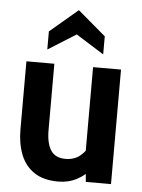

<svg xmlns="http://www.w3.org/2000/svg" viewBox="-53 -784 617 835"><g transform="rotate(5 255.0 -367.0)"><path d="M232.5 9Q168 9 127.5 -18.2Q87 -45.5 68.2 -93.2Q49.5 -141 49.5 -203V-500H171.5V-211Q171.5 -153 191.2 -122.5Q211 -92 255 -92Q293.5 -92 319 -112.8Q344.5 -133.5 361 -169.5L340.5 -100V-500H462.5V0H352.5L345.5 -76.5L372.5 -59Q350.5 -30 314 -10.5Q277.5 9 232.5 9ZM135.5 -559V-638L257.5 -741.5L379.5 -638V-559L257.5 -635.5Z"/></g></svg>

Font: Cabin
Style: Bold
Weight: 700
Width: 4
Designer: Pablo Impallari
Foundry: Pablo Impallari. http://www.impallari.com Igino Marini. http://www.ikern.com
Version: Version 3.001